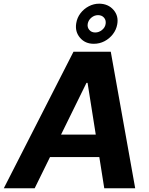

<svg xmlns="http://www.w3.org/2000/svg" viewBox="-58 -1003 793 1023"><path d="M126.8 0H-37.7L333.6 -727.5H532.2L662.3 0H497.5L408.6 -561.3H402.7ZM164.5 -285.9H553.5L533.2 -166.2H143.6ZM442.6 -769.7Q396.1 -769.2 368.4 -801.8Q340.6 -834.3 348.2 -879.5Q352.9 -908.8 370.7 -932.2Q388.5 -955.6 414.9 -969.5Q441.3 -983.4 470.7 -983.4Q518.3 -982.9 546.6 -950.5Q574.9 -918.2 566.6 -873.2Q561.6 -844.4 543.4 -820.8Q525.1 -797.1 498.7 -783.4Q472.3 -769.7 442.6 -769.7ZM449.6 -829.9Q469 -829.9 485.7 -843.4Q502.3 -856.8 504.9 -876.4Q507.7 -895.8 496.1 -909Q484.5 -922.3 464.3 -922.3Q445 -922.3 429.1 -909.2Q413.1 -896.1 409.4 -876.4Q406.2 -857.5 417.7 -843.7Q429.1 -829.9 449.6 -829.9Z"/></svg>

Font: Inter Tight
Style: Italic
Weight: 400
Italic angle: -9.39999°
Designer: Rasmus Andersson
Foundry: rsms
Version: Version 3.002